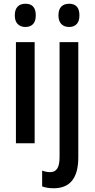

<svg xmlns="http://www.w3.org/2000/svg" viewBox="-20 -765 505 1025"><path d="M116 -745Q171 -745 171 -683Q171 -652 156.5 -636.5Q142 -621 116 -621Q90 -621 74.5 -636.5Q59 -652 59 -683Q59 -714 74 -729.5Q89 -745 116 -745ZM165 -540V0H65V-540ZM292 -683Q292 -714 307 -729.5Q322 -745 349 -745Q404 -745 404 -683Q404 -652 389.5 -636.5Q375 -621 349 -621Q323 -621 307.5 -636.5Q292 -652 292 -683ZM267 240Q231 240 205 230V146Q228 154 248 154Q273 154 285.5 135Q298 116 298 73V-540H398V75Q398 240 267 240Z"/></svg>

Font: Avrile Sans Condensed Medium
Style: Regular
Weight: 500
Width: 3
Designer: Monotype Design Team
Foundry: Monotype Imaging Inc.
Version: Version 2.001;September 10, 2019;FontCreator 11.5.0.2425 64-